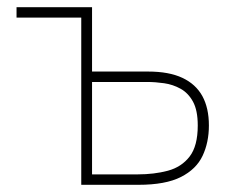

<svg xmlns="http://www.w3.org/2000/svg" viewBox="-20 -514 644 534"><path d="M206 0Q206 -56.5 206 -108.5Q206 -160.5 206 -221V-271Q206 -310.5 206 -346.5Q206 -382.5 206 -417.5Q206 -452.5 206 -489L218.5 -465H201.5Q159 -465 114.2 -465Q69.5 -465 26 -465V-494H236Q236 -438 236 -385Q236 -332 236 -271Q236 -204.5 236 -147.5Q236 -90.5 236 -29H362.5Q409 -29 447 -39.2Q485 -49.5 507.5 -78.8Q530 -108 530 -165Q530 -207 516.8 -231.2Q503.5 -255.5 482.2 -267.2Q461 -279 436.5 -282.5Q412 -286 390 -286H230L219.5 -315Q252 -315 300.8 -315Q349.5 -315 392 -315Q450 -315 487.2 -297.5Q524.5 -280 542.8 -246.8Q561 -213.5 561 -165Q561 -118 543.5 -80.8Q526 -43.5 483.2 -21.8Q440.5 0 365 0Q319 0 276.8 0Q234.5 0 206 0Z"/></svg>

Font: Commissioner Thin
Style: Regular
Weight: 100
Designer: Kostas Bartsokas
Foundry: Kostas Bartsokas
Version: Version 1.001;gftools[0.9.23]